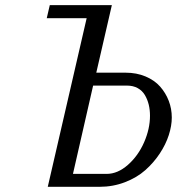

<svg xmlns="http://www.w3.org/2000/svg" viewBox="-20 -720 682 740"><path d="M642.1 -267.1Q642.1 -235.4 630.6 -199.5Q619.1 -163.6 595.7 -128.2Q572.3 -92.8 540 -64.2Q507.8 -35.6 461.7 -17.8Q415.5 0 363.8 0H164.1L314 -649.9H160.2L171.9 -700.2H411.1L351.1 -439.9H463.9Q506.3 -439.9 541 -425.3Q575.7 -410.6 597.2 -386.2Q618.7 -361.8 630.4 -331.3Q642.1 -300.8 642.1 -267.1ZM391.1 -49.8Q433.6 -49.8 473.1 -84.7Q512.7 -119.6 535.4 -171.6Q558.1 -223.6 558.1 -273.9Q558.1 -296.9 553.2 -316.9Q548.3 -336.9 538.3 -353.8Q528.3 -370.6 510.7 -380.4Q493.2 -390.1 469.2 -390.1H338.9L261.2 -49.8Z"/></svg>

Font: Pfennig
Style: Italic
Weight: 500
Italic angle: -13°
Version: Version 20120410 ; ttfautohint (v0.8)